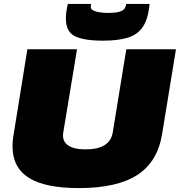

<svg xmlns="http://www.w3.org/2000/svg" viewBox="-20 -952 920 982"><path d="M383 10Q211 10 127.5 -42.5Q44 -95 44 -204Q44 -215 45 -229Q46 -243 50 -266L120 -700H374L304 -277Q296 -233 325.5 -210.5Q355 -188 418 -188Q544 -188 557 -277L626 -700H880L809 -266Q786 -124 682 -57Q578 10 383 10ZM507 -744Q409 -744 363 -767Q317 -790 317 -857Q317 -891 327 -932H446Q444 -920 444 -917Q444 -904 459 -897.5Q474 -891 494 -888.5Q514 -886 529 -886Q573 -886 592.5 -892.5Q612 -899 618 -909.5Q624 -920 626 -932H745Q738 -855 710.5 -814.5Q683 -774 632.5 -759Q582 -744 507 -744Z"/></svg>

Font: Georama Extended Black
Style: Italic
Weight: 900
Width: 7
Italic angle: -9°
Designer: Jean-Baptiste Levee
Foundry: Production Type
Version: Version 1.000